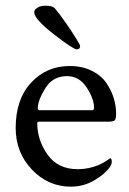

<svg xmlns="http://www.w3.org/2000/svg" viewBox="-20 -662 460 687"><path d="M219.7 -389.6Q168.9 -389.6 142.1 -346.2Q115.2 -302.7 115.2 -274.4Q115.2 -267.6 121.1 -267.6H311.5Q316.4 -267.6 316.4 -277.3Q316.4 -308.6 290 -349.1Q263.7 -389.6 219.7 -389.6ZM229.5 -425.8Q274.4 -425.8 308.6 -408.7Q342.8 -391.6 360.8 -364.7Q378.9 -337.9 387.2 -310.1Q395.5 -282.2 395.5 -254.9Q395.5 -235.4 389.6 -231Q383.8 -226.6 367.2 -226.6H121.1Q113.3 -226.6 113.3 -221.7Q113.3 -160.2 150.4 -108.4Q187.5 -56.6 257.8 -56.6Q278.3 -56.6 296.9 -60.5Q315.4 -64.5 328.6 -69.8Q341.8 -75.2 351.1 -80.6Q360.4 -85.9 367.2 -90.8L374 -95.7Q379.9 -95.7 379.9 -83Q379.9 -75.2 374 -65.4Q354.5 -38.1 316.4 -16.1Q278.3 5.9 233.4 5.9Q152.3 5.9 94.2 -55.2Q36.1 -116.2 36.1 -204.1Q36.1 -306.6 91.3 -366.2Q146.5 -425.8 229.5 -425.8ZM102.5 -618.2Q102.5 -622.1 105 -626.5Q107.4 -630.9 117.2 -636.2Q127 -641.6 142.6 -641.6Q167 -641.6 175.8 -632.8Q192.4 -613.3 214.8 -581.1Q237.3 -548.8 252 -524.9Q266.6 -501 266.6 -498Q266.6 -485.4 254.9 -485.4Q242.2 -485.4 172.4 -539.6Q102.5 -593.8 102.5 -618.2Z"/></svg>

Font: Crimson Text
Style: Roman
Weight: 400
Version: Version 0.13